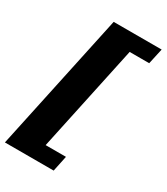

<svg xmlns="http://www.w3.org/2000/svg" viewBox="-236 -842 923 1064"><g transform="rotate(30 225.5 -310.0)"><path d="M311 30 290 130H-22L166 -750H473L451 -650H326L181 30Z"/></g></svg>

Font: Roboto Serif Black
Style: Italic
Weight: 900
Italic angle: -10°
Version: Version 1.008